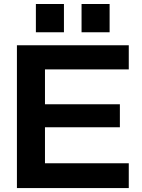

<svg xmlns="http://www.w3.org/2000/svg" viewBox="-20 -949 715 969"><path d="M65.4 0Q65.4 -240.2 65.4 -720.7Q252.9 -720.7 629.9 -720.7Q629.9 -679.7 629.9 -598.6Q488.3 -598.6 207 -598.6Q207 -540 207 -422.9Q333 -422.9 585 -422.9Q585 -383.8 585 -306.6Q459 -306.6 207 -306.6Q207 -246.1 207 -125Q347.7 -125 629.9 -125Q629.9 -83 629.9 0Q441.4 0 65.4 0Q65.4 0 65.4 0ZM161.1 -928.7Q208 -928.7 302.7 -928.7Q302.7 -880.9 302.7 -786.1Q255.9 -786.1 161.1 -786.1Q161.1 -834 161.1 -928.7ZM391.6 -928.7Q438.5 -928.7 533.2 -928.7Q533.2 -880.9 533.2 -786.1Q486.3 -786.1 391.6 -786.1Q391.6 -834 391.6 -928.7Z"/></svg>

Font: Post Neon Display
Style: Regular
Weight: 700
Designer: Ward Goes
Version: Version 1.0